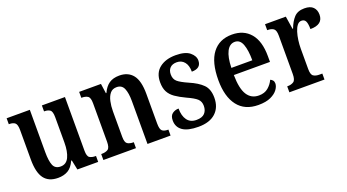

<svg xmlns="http://www.w3.org/2000/svg" viewBox="-46 -980 2570 1423"><g transform="rotate(-20 1238.5 -269.0)"><path d="M230 10Q156 10 120.5 -37.5Q85 -85 85 -187V-420Q85 -463 70 -476Q55 -489 25 -489H21V-536H204V-202Q204 -133 218.5 -98Q233 -63 276 -63Q321 -63 341.5 -106.5Q362 -150 362 -221V-420Q362 -466 345.5 -477.5Q329 -489 303 -489H299V-536H481V-113Q481 -68 498.5 -57.5Q516 -47 542 -47H548V0H384L368 -77H363Q341 -28 308 -9Q275 10 230 10Z M589 0V-47H595Q624 -47 642.5 -59Q661 -71 661 -118V-422Q661 -466 643.5 -477.5Q626 -489 598 -489H593V-536H765L776 -459H780Q801 -505 832.5 -526.5Q864 -548 913 -548Q982 -548 1019 -501.5Q1056 -455 1056 -352V-118Q1056 -72 1071 -59.5Q1086 -47 1115 -47H1119V0H937V-338Q937 -402 921.5 -438Q906 -474 865 -474Q832 -474 813.5 -451.5Q795 -429 787 -392.5Q779 -356 779 -315V-113Q779 -70 796 -58.5Q813 -47 842 -47H846V0Z M1337 10Q1253 10 1212.5 -18.5Q1172 -47 1172 -99Q1172 -137 1194 -152.5Q1216 -168 1243 -168Q1243 -110 1267.5 -76.5Q1292 -43 1340 -43Q1385 -43 1405.5 -65Q1426 -87 1426 -123Q1426 -158 1403.5 -178.5Q1381 -199 1325 -224Q1276 -247 1244 -269.5Q1212 -292 1196.5 -322Q1181 -352 1181 -397Q1181 -471 1229.5 -509Q1278 -547 1357 -547Q1432 -547 1467.5 -518Q1503 -489 1503 -453Q1503 -391 1429 -391Q1429 -441 1406.5 -468Q1384 -495 1347 -495Q1312 -495 1293.5 -476Q1275 -457 1275 -425Q1275 -388 1298 -368Q1321 -348 1380 -322Q1448 -293 1484 -257Q1520 -221 1520 -153Q1520 -77 1472.5 -33.5Q1425 10 1337 10Z M1810 10Q1703 10 1647.5 -62Q1592 -134 1592 -264Q1592 -405 1646.5 -476.5Q1701 -548 1801 -548Q1893 -548 1945.5 -486.5Q1998 -425 1998 -306V-261H1713Q1714 -154 1745.5 -104.5Q1777 -55 1837 -55Q1882 -55 1910.5 -79Q1939 -103 1954 -136Q1965 -132 1973 -122.5Q1981 -113 1981 -98Q1981 -75 1963 -50Q1945 -25 1907.5 -7.5Q1870 10 1810 10ZM1879 -317Q1879 -396 1861.5 -443Q1844 -490 1803 -490Q1762 -490 1739 -445.5Q1716 -401 1714 -317Z M2056 0V-47H2059Q2088 -47 2107 -59.5Q2126 -72 2126 -119V-421Q2126 -465 2108.5 -477Q2091 -489 2062 -489H2059V-536H2223L2239 -434H2243Q2262 -485 2290.5 -516Q2319 -547 2372 -547Q2419 -547 2441 -524.5Q2463 -502 2463 -465Q2463 -387 2363 -387Q2363 -428 2354 -448Q2345 -468 2321 -468Q2301 -468 2287 -450Q2273 -432 2264 -403Q2255 -374 2250.5 -340.5Q2246 -307 2246 -275V-114Q2246 -70 2263.5 -58.5Q2281 -47 2308 -47H2333V0Z"/></g></svg>

Font: Noto Serif Hebrew Condensed SemiBold
Style: Regular
Weight: 600
Width: 3
Designer: Monotype Design Team
Foundry: Monotype Imaging Inc.
Version: Version 2.004; ttfautohint (v1.8.4.7-5d5b)